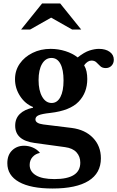

<svg xmlns="http://www.w3.org/2000/svg" viewBox="-20 -820 672 1100"><path d="M281 260Q156 260 89 222.5Q22 185 22 115Q22 68 49.5 41.5Q77 15 118 15Q144 15 168.5 25.5Q193 36 209 56Q183 61 166.5 79.5Q150 98 150 125Q150 163 186 184.5Q222 206 292 206Q440 206 440 112Q440 77 418.5 53Q397 29 353 23L178 -1Q67 -16 67 -100Q67 -141 93.5 -167Q120 -193 169 -203V-207Q124 -225 95 -269.5Q66 -314 66 -366Q66 -416 93 -455Q120 -494 166.5 -517Q213 -540 270 -540Q314 -540 355 -527Q396 -514 425 -491Q463 -521 492.5 -530.5Q522 -540 547 -540Q585 -540 608.5 -523Q632 -506 632 -478Q632 -457 619 -443.5Q606 -430 586 -430Q566 -430 554.5 -441Q543 -452 532.5 -462.5Q522 -473 504 -473Q482 -473 462 -446Q472 -429 476 -409.5Q480 -390 480 -367Q480 -289 430.5 -237.5Q381 -186 268 -173Q221 -168 202 -160Q183 -152 183 -136Q183 -113 228 -107L391 -87Q468 -77 513 -30Q558 17 558 87Q558 172 487.5 216Q417 260 281 260ZM276 -230Q308 -230 326 -264Q344 -298 344 -359Q344 -421 326 -454.5Q308 -488 275 -488Q241 -488 221 -454Q201 -420 201 -361Q201 -302 221.5 -266Q242 -230 276 -230ZM221 -800H325L445 -651H393L273 -719L153 -651H101Z"/></svg>

Font: Libre Baskerville
Style: Bold
Weight: 700
Designer: Pablo Impallari, Rodrigo Fuenzalida
Foundry: Pablo Impallari, Rodrigo Fuenzalida
Version: Version 1.051; ttfautohint (v1.8.4.7-5d5b)